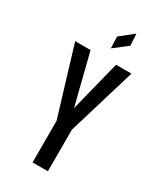

<svg xmlns="http://www.w3.org/2000/svg" viewBox="-224 -985 897 1064"><g transform="rotate(30 225.0 -453.0)"><path d="M176.5 0V-266L45 -700H143.5L225 -375.5L306.5 -700H405L274.5 -266V0ZM236 -764 233.5 -838.5 318 -906 322.5 -831Z"/></g></svg>

Font: Trispace Condensed
Style: Regular
Weight: 400
Width: 3
Designer: Tyler Finck
Foundry: Etcetera Type Company
Version: Version 1.210; ttfautohint (v1.8.3)